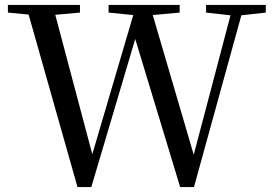

<svg xmlns="http://www.w3.org/2000/svg" viewBox="-20 -752 1104 778"><path d="M815 -701 914 -690 765 -125 599 -691 708 -701V-732H420V-701L520 -691L354 -127L204 -692L304 -701V-732H12V-701L96 -693L294 6H350L528 -594L710 6H766L958 -690L1057 -701V-732H815Z"/></svg>

Font: Noto Serif JP Medium
Style: Regular
Weight: 500
Designer: Ryoko NISHIZUKA 西塚涼子 (kana & ideographs); Frank Grießhammer (Latin, Greek & Cyrillic); Wenlong ZHANG 张文龙 (bopomofo); San
Foundry: Adobe
Version: Version 2.001;hotconv 1.1.0;makeotfexe 2.6.0